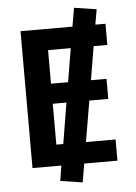

<svg xmlns="http://www.w3.org/2000/svg" viewBox="-61 -875 723 1020"><g transform="rotate(-5 300.5 -365.0)"><path d="M216 -617V-438H307L337 -617ZM459 -617 429 -438H512V-331H411L374 -113H532V0H355L338 99L220 81L233 0H79V-730H356L373 -829L492 -811L478 -730H532V-617ZM253 -113 289 -331H216V-113Z"/></g></svg>

Font: Mplus 1p Bold
Style: Bold
Weight: 700
Version: Version 1.061